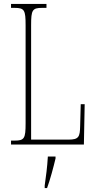

<svg xmlns="http://www.w3.org/2000/svg" viewBox="-20 -734 488 975"><path d="M36 0H406L410 -205H390L387 -94C386 -39 380 -25 328 -25H138V-606C138 -683 144 -694 194 -694H216V-714H36V-694H54C104 -694 110 -683 110 -606V-108C110 -31 104 -20 54 -20H36ZM207 208V221H219C234 181 252 113 262 71V61H223C220 114 214 159 207 208Z"/></svg>

Font: Noto Serif Lao ExtraCondensed Thin
Style: Regular
Weight: 100
Width: 2
Designer: Monotype Design Team
Foundry: Monotype Imaging Inc.
Version: Version 2.003